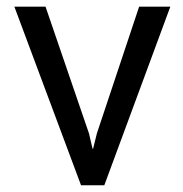

<svg xmlns="http://www.w3.org/2000/svg" viewBox="-20 -548 541 568"><path d="M243.2 -153.3 253.9 -107.9H255.4L266.6 -153.3L391.6 -528.3H483.9L288.6 0H219.7L22.5 -528.3H114.7Z"/></svg>

Font: Roboto Web
Style: Regular
Weight: 400
Designer: Google
Version: Version 1.200310; 2013